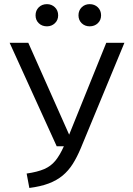

<svg xmlns="http://www.w3.org/2000/svg" viewBox="-20 -895 640 926"><path d="M580 -688.5 369.5 -180Q351.5 -137 330.8 -104.2Q310 -71.5 282 -48.2Q254 -25 215 -10.2Q176 4.5 121.5 11.5L108.5 -58Q160.5 -65.5 193 -79.5Q225.5 -93.5 247 -119.8Q268.5 -146 288 -189.5H253.5L26.5 -688.5H116.5L313.5 -245.5L492.5 -688.5ZM206.5 -768Q182.5 -768 167 -783Q151.5 -798 151.5 -821Q151.5 -844.5 167 -859.8Q182.5 -875 206.5 -875Q229 -875 244.8 -859.8Q260.5 -844.5 260.5 -821Q260.5 -798 244.8 -783Q229 -768 206.5 -768ZM412.5 -768Q389.5 -768 374 -783Q358.5 -798 358.5 -821Q358.5 -844.5 374 -859.8Q389.5 -875 412.5 -875Q436 -875 451.8 -859.8Q467.5 -844.5 467.5 -821Q467.5 -798 451.8 -783Q436 -768 412.5 -768Z"/></svg>

Font: Fast_Mono
Style: Regular
Weight: 400
Monospace: yes
Designer: Carrois Corporate, Edenspiekermann AG, Nikita Prokopov
Foundry: Carrois Corporate, Edenspiekermann AG, Nikita Prokopov
Version: Version 5.002